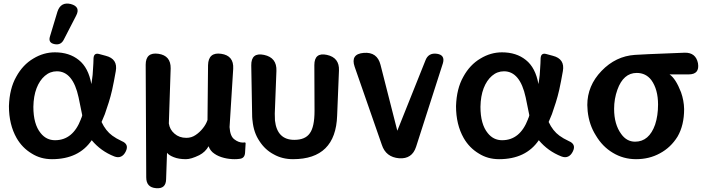

<svg xmlns="http://www.w3.org/2000/svg" viewBox="-20 -862 3862 1053"><path d="M265 11Q203 11 154 -20Q102 -51 71 -105Q29 -179 29 -280Q32 -376 69 -441Q105 -507 163 -541Q219 -575 281 -575Q360 -575 412 -533Q465 -491 481 -401Q483 -411 484.5 -423.5Q486 -436 488 -451Q489 -466 490 -481.5Q491 -497 492 -514L493 -543Q495 -573 523 -566L560 -556Q627 -539 615 -472Q610 -443 605 -417.5Q600 -392 595 -369Q587 -334 576.5 -300.5Q566 -267 555 -236L537 -193Q560 -144 596 -118Q616 -103 648 -88Q689 -71 670 -32Q660 -11 644 -3.5Q628 4 607 -4Q533 -33 483 -93Q412 11 265 11ZM282 -93Q380 -93 424 -209Q425 -214 428 -219L431 -230L411 -328Q380 -471 292 -471Q255 -471 226 -446Q197 -421 180.5 -378Q164 -335 163 -276Q163 -181 203 -132Q234 -93 282 -93ZM279 -620Q243 -627 254 -662L295 -798Q313 -853 368 -840Q424 -825 397 -775L329 -643Q313 -613 279 -620Z M836 170Q782 166 782 111L779 -507Q779 -577 849 -567Q917 -557 916 -487L906 -185Q911 -151 937 -129Q963 -106 1002 -106Q1030 -106 1052 -121Q1075 -136 1093 -159Q1110 -180 1118 -204L1121 -505Q1123 -577 1193 -567Q1263 -557 1259 -485L1239 -165Q1242 -115 1265 -98Q1288 -80 1313 -80L1321 -81Q1328 -81 1327 -74L1324 -24Q1322 6 1295 9Q1288 10 1281.5 10.5Q1275 11 1267 11Q1237 11 1209 4Q1177 -4 1156 -19Q1133 -34 1124 -60Q1106 -28 1073 -11Q1028 11 1000 11Q960 11 933 0Q907 -10 896 -24L891 121Q890 175 836 170Z M1587 11Q1528 11 1482 -15Q1434 -40 1403 -88Q1371 -135 1365 -200L1364 -207Q1363 -212 1363 -221L1358 -503Q1357 -576 1428 -561Q1499 -546 1496 -473L1487 -239L1488 -201Q1500 -95 1594 -95Q1654 -95 1679 -131Q1705 -166 1705 -254L1704 -505Q1704 -576 1773 -561Q1842 -546 1839 -475L1829 -228Q1821 11 1587 11Z M2169 6Q2096 0 2074 -68L1925 -496Q1901 -566 1975 -572Q2049 -578 2067 -506L2159 -145L2313 -530Q2329 -574 2377 -567Q2422 -560 2409 -515L2262 -57Q2240 11 2169 6Z M2717 11Q2655 11 2606 -20Q2554 -51 2523 -105Q2481 -179 2481 -280Q2484 -376 2521 -441Q2557 -507 2615 -541Q2671 -575 2733 -575Q2812 -575 2864 -533Q2917 -491 2933 -401Q2935 -411 2936.5 -423.5Q2938 -436 2940 -451Q2941 -466 2942 -481.5Q2943 -497 2944 -514L2945 -543Q2947 -573 2975 -566L3012 -556Q3079 -539 3067 -472Q3062 -443 3057 -417.5Q3052 -392 3047 -369Q3039 -334 3028.5 -300.5Q3018 -267 3007 -236L2989 -193Q3012 -144 3048 -118Q3068 -103 3100 -88Q3141 -71 3122 -32Q3112 -11 3096 -3.5Q3080 4 3059 -4Q2985 -33 2935 -93Q2864 11 2717 11ZM2734 -93Q2832 -93 2876 -209Q2877 -214 2880 -219L2883 -230L2863 -328Q2832 -471 2744 -471Q2707 -471 2678 -446Q2649 -421 2632.5 -378Q2616 -335 2615 -276Q2615 -181 2655 -132Q2686 -93 2734 -93Z M3468 11Q3399 11 3341 -24Q3284 -58 3248 -119Q3211 -177 3203 -252L3201 -286Q3201 -392 3279 -473Q3357 -554 3462 -561Q3477 -563 3736 -573Q3796 -574 3808 -515Q3818 -454 3757 -454H3652Q3686 -431 3715 -356Q3731 -311 3732 -264Q3732 -175 3696 -113Q3659 -53 3599 -21Q3541 11 3468 11ZM3463 -85Q3540 -85 3573 -179Q3589 -228 3589 -288Q3589 -372 3552 -423Q3522 -462 3472 -462Q3399 -462 3366 -370Q3348 -320 3348 -265Q3348 -180 3387 -127Q3417 -85 3463 -85Z"/></svg>

Font: MaokenZhuyuanTi
Style: Regular
Weight: 400
Designer: Fontworks Inc & LongZhuTi team: ZERO子、时光羊、荆南、频凡、刘鹏、Little White Dog、帆影Magmeta、奈白不弍、白日月球、ChaoTawei、雨三（排名不分先后）
Version: Version 1.000; 20230222